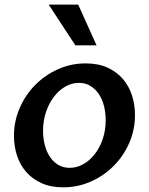

<svg xmlns="http://www.w3.org/2000/svg" viewBox="-20 -802 645 832"><path d="M253.9 9.8Q200.2 9.8 160.2 -8.3Q120.1 -26.4 93.5 -56.9Q66.9 -87.4 53.7 -127.7Q40.5 -168 40.5 -212.9Q40.5 -276.4 65.2 -333.5Q89.8 -390.6 132.3 -433.6Q174.8 -476.6 231.2 -502Q287.6 -527.3 351.1 -527.3Q405.3 -527.3 445.3 -509.3Q485.4 -491.2 512 -460.4Q538.6 -429.7 551.8 -389.2Q564.9 -348.6 564.9 -303.7Q564.9 -239.3 540 -182.4Q515.1 -125.5 472.4 -82.8Q429.7 -40 373.3 -15.1Q316.9 9.8 253.9 9.8ZM282.2 -74.7Q313 -74.7 341.1 -90.6Q369.1 -106.4 390.6 -134Q412.1 -161.6 425 -199.2Q438 -236.8 438 -280.8Q438 -313 430.7 -342.3Q423.3 -371.6 408.7 -393.8Q394 -416 372.3 -429.4Q350.6 -442.9 322.3 -442.9Q291 -442.9 262.9 -426.8Q234.9 -410.6 213.4 -382.3Q191.9 -354 179.2 -316.2Q166.5 -278.3 166.5 -235.4Q166.5 -203.1 174.1 -173.8Q181.6 -144.5 196.3 -122.6Q210.9 -100.6 232.4 -87.6Q253.9 -74.7 282.2 -74.7ZM306.6 -605.5 190.9 -782.2H318.8L398.4 -605.5Z"/></svg>

Font: Proza Libre
Style: Medium Italic
Weight: 500
Designer: Jasper de Waard
Foundry: Jasper de Waard
Version: Version 1.000; ttfautohint (v1.4.1.8-43bc)